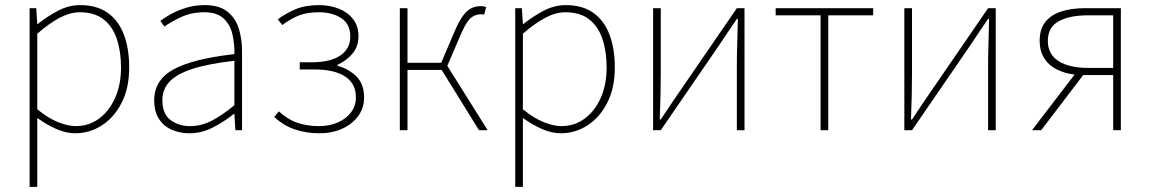

<svg xmlns="http://www.w3.org/2000/svg" viewBox="-20 -510 4506 752"><path d="M96 222V-478H122L126 -416H128Q164 -445 206.5 -467.5Q249 -490 294 -490Q359 -490 401.5 -460Q444 -430 465 -375Q486 -320 486 -246Q486 -165 456.5 -107.5Q427 -50 379 -19Q331 12 274 12Q240 12 202.5 -4Q165 -20 126 -48V42V222ZM276 -16Q328 -16 368 -45.5Q408 -75 431 -127Q454 -179 454 -246Q454 -307 438 -356Q422 -405 386.5 -433.5Q351 -462 292 -462Q255 -462 214 -440.5Q173 -419 126 -378V-82Q170 -46 209 -31Q248 -16 276 -16Z M722 12Q685 12 653.5 -1.5Q622 -15 603 -43.5Q584 -72 584 -117Q584 -197 660 -238.5Q736 -280 898 -298Q899 -337 890.5 -375Q882 -413 856 -437.5Q830 -462 780 -462Q729 -462 688 -442.5Q647 -423 624 -406L608 -428Q623 -440 649 -454.5Q675 -469 709 -479.5Q743 -490 782 -490Q838 -490 870 -465Q902 -440 915 -399Q928 -358 928 -310V0H902L898 -64H896Q859 -34 814.5 -11Q770 12 722 12ZM724 -16Q768 -16 809 -37Q850 -58 898 -98V-272Q793 -260 731.5 -239.5Q670 -219 643 -189Q616 -159 616 -118Q616 -63 648.5 -39.5Q681 -16 724 -16Z M1231 12Q1181 12 1136.5 -2.5Q1092 -17 1054 -52L1072 -74Q1108 -41 1146.5 -28.5Q1185 -16 1230 -16Q1269 -16 1302 -30Q1335 -44 1354.5 -69.5Q1374 -95 1374 -129Q1374 -183 1331.5 -210.5Q1289 -238 1212 -238H1154V-266H1198Q1275 -266 1313.5 -293Q1352 -320 1352 -366Q1352 -416 1316.5 -439Q1281 -462 1230 -462Q1181 -462 1148.5 -448.5Q1116 -435 1086 -412L1068 -434Q1098 -457 1136.5 -473.5Q1175 -490 1230 -490Q1272 -490 1307 -476Q1342 -462 1363 -435Q1384 -408 1384 -368Q1384 -328 1361 -300.5Q1338 -273 1302 -256V-252Q1343 -242 1374.5 -212Q1406 -182 1406 -128Q1406 -87 1383 -55.5Q1360 -24 1320.5 -6Q1281 12 1231 12Z M1546 0V-478H1576V-264H1708L1760 -386Q1779 -430 1795.5 -451Q1812 -472 1828.5 -479Q1845 -486 1864 -486Q1876 -486 1884 -482L1876 -452Q1872 -454 1869.5 -454Q1867 -454 1862 -454Q1843 -454 1825.5 -441Q1808 -428 1786 -378L1732 -252L1890 0H1856L1710 -236H1576V0Z M1998 222V-478H2024L2028 -416H2030Q2066 -445 2108.5 -467.5Q2151 -490 2196 -490Q2261 -490 2303.5 -460Q2346 -430 2367 -375Q2388 -320 2388 -246Q2388 -165 2358.5 -107.5Q2329 -50 2281 -19Q2233 12 2176 12Q2142 12 2104.5 -4Q2067 -20 2028 -48V42V222ZM2178 -16Q2230 -16 2270 -45.5Q2310 -75 2333 -127Q2356 -179 2356 -246Q2356 -307 2340 -356Q2324 -405 2288.5 -433.5Q2253 -462 2194 -462Q2157 -462 2116 -440.5Q2075 -419 2028 -378V-82Q2072 -46 2111 -31Q2150 -16 2178 -16Z M2538 0V-478H2568V-224Q2568 -184 2567 -137Q2566 -90 2564 -42H2568Q2583 -65 2603 -94.5Q2623 -124 2638 -146L2866 -478H2896V0H2866V-254Q2866 -294 2867.5 -341Q2869 -388 2870 -436H2866Q2851 -414 2831 -384.5Q2811 -355 2796 -332L2568 0Z M3194 0V-450H3018V-478H3400V-450H3224V0Z M3522 0V-478H3552V-224Q3552 -184 3551 -137Q3550 -90 3548 -42H3552Q3567 -65 3587 -94.5Q3607 -124 3622 -146L3850 -478H3880V0H3850V-254Q3850 -294 3851.5 -341Q3853 -388 3854 -436H3850Q3835 -414 3815 -384.5Q3795 -355 3780 -332L3552 0Z M4340 0V-216H4222Q4187 -216 4156.5 -224Q4126 -232 4102.5 -248Q4079 -264 4065.5 -289.5Q4052 -315 4052 -350Q4052 -397 4075 -425Q4098 -453 4138 -465.5Q4178 -478 4230 -478H4370V0ZM4240 -244H4340V-450H4240Q4169 -450 4126.5 -426.5Q4084 -403 4084 -350Q4084 -297 4126.5 -270.5Q4169 -244 4240 -244ZM4022 0 4198 -230 4224 -218 4058 0Z"/></svg>

Font: Source Sans Variable
Style: Regular
Weight: 200
Designer: Paul D. Hunt
Foundry: Adobe Systems Incorporated
Version: Version 3.006;hotconv 1.0.111;makeotfexe 2.5.65597